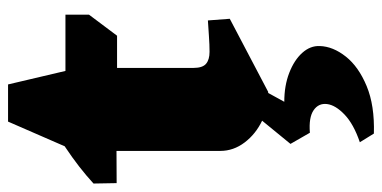

<svg xmlns="http://www.w3.org/2000/svg" viewBox="-254 -402 926 465"><g transform="rotate(-90 208.5 -170.0)"><path d="M218 17Q181 18 148.5 2.5Q116 -13 95.5 -40Q75 -67 75 -99V-450L146 -613H236L276 -443V-164Q276 -142 286 -133.5Q296 -125 315 -125Q332 -125 353 -126.5Q374 -128 391 -129L395 -76ZM-3 -350 -4 -406Q34 -441 83.5 -474Q133 -507 194 -540L222 -426L218 -351ZM232 -349V-474H405V-417L354 -349ZM117 273 96 239Q140 224 163 202Q186 180 188.5 159.5Q191 139 173.5 127Q156 115 119 118L92 71L155 -6H228L194 56Q233 56 264 68Q295 80 312.5 99.5Q330 119 329 142Q328 174 303.5 205Q279 236 232 255.5Q185 275 117 273Z"/></g></svg>

Font: Eczar ExtraBold
Style: Regular
Weight: 800
Designer: Vaibhav Singh
Foundry: Rosetta Type Foundry
Version: Version 2.000